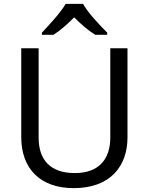

<svg xmlns="http://www.w3.org/2000/svg" viewBox="-20 -964 771 994"><path d="M410 -944H320C294 -899 234 -834 197 -795V-784H257C292 -806 328 -838 364 -874C400 -838 438 -805 473 -784H535V-795C497 -833 434 -899 410 -944ZM640 -252V-714H551V-252C551 -144 496 -68 367 -68C242 -68 180 -135 180 -251V-714H90V-254C90 -95 184 10 362 10C551 10 640 -104 640 -252Z"/></svg>

Font: Noto Sans Sinhala UI
Style: Regular
Weight: 400
Designer: Jelle Bosma - Monotype Design Team
Foundry: Monotype Imaging Inc.
Version: Version 2.006